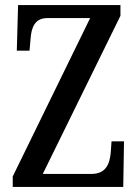

<svg xmlns="http://www.w3.org/2000/svg" viewBox="-20 -734 542 754"><path d="M30 0H464L467 -179H418L415 -136C411 -90 396 -51 339 -51H148L453 -672V-714H51L46 -535H96L100 -581C103 -625 116 -663 166 -663H334L30 -41Z"/></svg>

Font: Noto Serif Devanagari ExtraCondensed Medium
Style: Regular
Weight: 500
Width: 2
Designer: Universal Thirst, Indian Type Foundry and the Monotype Design Team
Foundry: Monotype Imaging Inc.
Version: Version 2.004